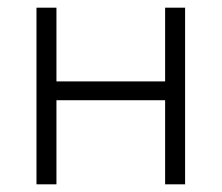

<svg xmlns="http://www.w3.org/2000/svg" viewBox="-20 -480 577 500"><path d="M106 -219H442V-268H106ZM410 -460V0H462V-460ZM75 -460V0H127V-460Z"/></svg>

Font: Jost Light
Style: Regular
Weight: 300
Version: Version 3.710